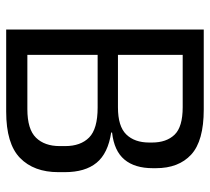

<svg xmlns="http://www.w3.org/2000/svg" viewBox="-49 -630 679 621"><g transform="rotate(90 290.5 -319.5)"><path d="M132.1 0V-68.5H333Q398.2 -68.5 425.3 -96.4Q452.5 -124.2 452.5 -173.2V-190.8Q452.5 -240.8 424.7 -268.3Q396.8 -295.8 328 -295.8H132.4V-361.5H327.2Q388.7 -361.5 414.8 -388.4Q441 -415.2 441 -462.7V-471.7Q441 -518.3 415.7 -544.6Q390.4 -570.9 326.6 -570.9H130.5V-639H334.1Q435.9 -639 480 -598.4Q524 -557.9 524 -484.3V-474.6Q524 -415.8 496.1 -382.5Q468.2 -349.2 409 -342.5L408.3 -339.7Q476.1 -329.4 506.4 -292.4Q536.8 -255.5 536.8 -189.5V-168.9Q536.8 -89.5 490.8 -44.7Q444.8 0 341.2 0ZM75.6 0V-639H157.5V0Z"/></g></svg>

Font: Anek Gujarati Medium
Style: Regular
Weight: 500
Designer: Mrunmayee Ghaisas (Gujarati), Yesha Goshar (Latin)
Foundry: Ek Type
Version: Version 1.003